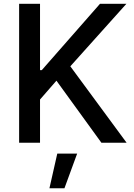

<svg xmlns="http://www.w3.org/2000/svg" viewBox="-20 -747 704 1005"><path d="M80.1 0V-727.1H189.5V-379.9H198.7L503.4 -727.1H641.6L348.1 -399.9L642.6 0H510.7L275.4 -324.7L189.5 -226.1V0ZM238.8 238.3 279.8 57.1H383.8L317.4 238.3Z"/></svg>

Font: Karasuma Gothic
Style: Regular
Weight: 500
Designer: Rasmus Andersson / Ryoko Nishizuka
Foundry: Genbu
Version: Version 1.00